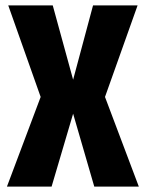

<svg xmlns="http://www.w3.org/2000/svg" viewBox="-20 -695 547 715"><path d="M5.8 0H172.1L252.3 -271.6L331.1 0H497L371 -334L492.4 -675H326.5L252.3 -398.2L176.4 -675H10.7L131.4 -334Z"/></svg>

Font: Anybody Thin Condensed
Style: Regular
Weight: 100
Width: 3
Version: Version 1.113;gftools[0.9.25]